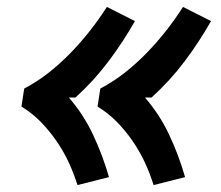

<svg xmlns="http://www.w3.org/2000/svg" viewBox="-20 -622 640 555"><path d="M424 -87Q413 -122 398 -154Q383 -186 362.5 -215.5Q342 -245 317.5 -270Q293 -295 262 -314L270 -366Q308 -386 341.5 -412.5Q375 -439 404.5 -469.5Q434 -500 460 -533Q486 -566 509 -602L590 -561Q556 -501 513.5 -444.5Q471 -388 418 -340H399Q441 -292 469 -232.5Q497 -173 515 -110ZM204 -87Q193 -122 178 -154Q163 -186 142.5 -215.5Q122 -245 97.5 -270Q73 -295 42 -314L50 -366Q88 -386 121.5 -412.5Q155 -439 184.5 -469.5Q214 -500 240 -533Q266 -566 289 -602L370 -561Q336 -501 293.5 -444.5Q251 -388 198 -340H179Q221 -292 249 -232.5Q277 -173 295 -110Z"/></svg>

Font: Iosevka Aile Extrabold Oblique
Style: Regular
Weight: 800
Italic angle: -9°
Designer: Belleve Invis
Foundry: Belleve Invis
Version: Version 31.1.0; ttfautohint (v1.8.4)